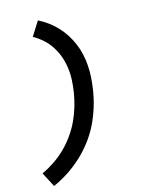

<svg xmlns="http://www.w3.org/2000/svg" viewBox="-145 -926 889 1172"><g transform="rotate(-15 299.5 -340.0)"><path d="M47 161 -1 69Q41 49 80 22.5Q119 -4 152 -36.5Q185 -69 212.5 -108Q240 -147 259 -187.5Q278 -228 291 -271.5Q304 -315 311 -358Q317 -397 319 -436Q321 -475 315.5 -514Q310 -553 297.5 -587.5Q285 -622 264.5 -653.5Q244 -685 216.5 -709.5Q189 -734 157 -752L213 -841Q245 -825 273.5 -804Q302 -783 326.5 -757Q351 -731 370.5 -700.5Q390 -670 404 -637Q418 -604 426 -568Q434 -532 436.5 -495Q439 -458 436.5 -419.5Q434 -381 428 -343Q420 -291 404 -239Q388 -187 364.5 -138.5Q341 -90 307 -44.5Q273 1 232 39Q191 77 144 108Q97 139 47 161Z"/></g></svg>

Font: Iosevka Slab Extended
Style: Bold Italic
Weight: 700
Width: 7
Italic angle: -9°
Monospace: yes
Designer: Belleve Invis
Foundry: Belleve Invis
Version: Version 11.1.0; ttfautohint (v1.8.3)